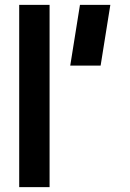

<svg xmlns="http://www.w3.org/2000/svg" viewBox="-20 -770 533 790"><path d="M59 0V-750H184V0ZM269 -500 309 -750H434L394 -500Z"/></svg>

Font: Mohave Bold
Style: Regular
Weight: 700
Designer: Gumpita Rahayu
Foundry: Tokotype
Version: Version 2.002;PS 002.002;hotconv 1.0.88;makeotf.lib2.5.64775